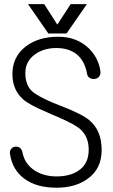

<svg xmlns="http://www.w3.org/2000/svg" viewBox="-20 -877 540 914"><path d="M257.8 -702.1Q161.1 -702.1 100.6 -654.3Q39.1 -605.5 39.1 -524.4Q39.1 -449.2 89.8 -404.3Q121.1 -377 203.1 -342.8L224.6 -333L254.9 -320.3Q334 -286.1 360.4 -263.7Q402.3 -227.5 402.3 -164.1Q402.3 -96.7 353.5 -64.5Q313.5 -37.1 247.1 -37.1Q180.7 -38.1 136.7 -71.3Q95.7 -102.5 86.9 -152.3Q84 -166 74.2 -173.8Q64.5 -179.7 52.7 -178.7Q41 -177.7 34.2 -168.9Q25.4 -160.2 27.3 -145.5Q38.1 -69.3 95.7 -26.4Q153.3 16.6 249 16.6Q338.9 16.6 396.5 -25.4Q463.9 -72.3 463.9 -163.1Q463.9 -255.9 405.3 -304.7Q368.2 -335.9 254.9 -378.9L232.4 -387.7Q155.3 -420.9 131.8 -443.4Q100.6 -473.6 100.6 -529.3Q100.6 -585 146.5 -618.2Q188.5 -648.4 248 -648.4Q306.6 -648.4 344.7 -619.1Q383.8 -586.9 394.5 -525.4Q396.5 -512.7 407.2 -505.9Q417 -500 430.7 -501Q443.4 -502.9 451.2 -511.7Q460 -522.5 458 -537.1Q450.2 -598.6 404.3 -645.5Q346.7 -702.1 257.8 -702.1ZM190.4 -857.4H113.3L210 -717.8H296.9L393.6 -857.4H316.4L252.9 -759.8Z"/></svg>

Font: GulimChe
Style: Regular
Weight: 400
Monospace: yes
Version: Version 2.21